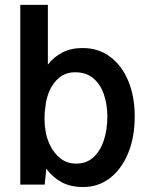

<svg xmlns="http://www.w3.org/2000/svg" viewBox="-20 -747 607 777"><path d="M525.2 -275.6Q525.2 -192.5 498.9 -128Q472.7 -63.6 425.6 -26.8Q378.6 9.9 316.1 9.9Q264.6 9.9 228.3 -10.3Q192.1 -30.5 167.3 -64.6L160.9 0H62.1V-727.3H173.7V-485.8Q197.8 -516.7 232.4 -534.6Q267 -552.6 314.6 -552.6Q378.6 -552.6 425.8 -517.2Q473 -481.9 499.1 -419.4Q525.2 -356.9 525.2 -275.6ZM414.4 -275.6Q414.4 -323.5 400.7 -364.2Q387.1 -404.8 358.3 -429.7Q329.5 -454.5 284.1 -454.5Q246.4 -454.5 220.3 -433.1Q194.2 -411.6 180.2 -379.3Q166.2 -346.9 163.7 -314.3Q160.2 -295.1 160.2 -267.2Q160.2 -239.3 163.7 -222.3Q166.9 -191.8 182.2 -160Q197.4 -128.2 224.1 -106.5Q250.7 -84.9 288.4 -84.9Q330.3 -84.9 358.3 -110.6Q386.4 -136.4 400.4 -179.7Q414.4 -223 414.4 -275.6Z"/></svg>

Font: Interface Medium
Style: Regular
Weight: 500
Designer: Rasmus Andersson
Foundry: rsms
Version: Version 1.8